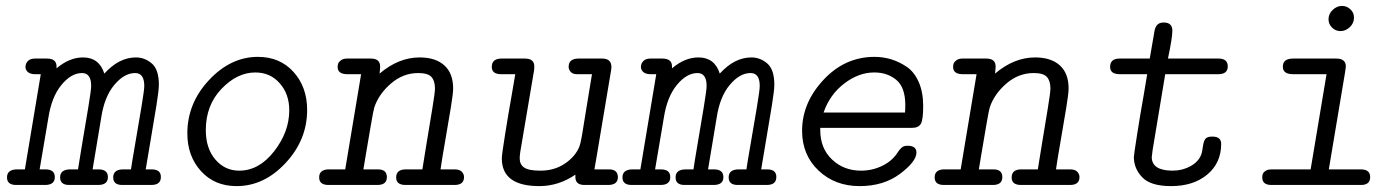

<svg xmlns="http://www.w3.org/2000/svg" viewBox="-20 -631 4764 655"><path d="M3.9 -25.9Q3.9 -52.7 38.1 -53.2H64.9L119.1 -377.9H100.1Q74.2 -377.9 67.9 -396Q66.9 -397.9 66.9 -402.8Q66.9 -414.1 75 -422.6Q83 -431.2 99.1 -431.2H140.1Q173.3 -431.2 172.9 -403.8V-397.9Q216.8 -435.1 263.2 -435.1Q318.4 -435.1 335.9 -379.9Q385.7 -435.1 443.8 -435.1Q473.6 -435.1 497.8 -414.6Q522 -394 522 -341.8Q522 -323.7 513.9 -272.9Q505.9 -222.2 493.9 -153.1Q481.9 -84 477.1 -53.2H497.1Q529.3 -53.2 528.8 -26.9Q528.8 0 496.1 0H397Q366.2 0 366.2 -25.9Q366.2 -52.7 399.9 -53.2H426.8Q429.7 -74.2 441.4 -141.6Q453.1 -209 462.6 -266.6Q472.2 -324.2 472.2 -337.9Q472.2 -381.8 440.9 -381.8Q403.8 -381.8 369.9 -341.3Q335.9 -300.8 325.2 -229L295.9 -53.2H315.9Q348.1 -53.2 348.1 -26.9Q348.1 0 314.9 0H215.8Q185.1 0 185.1 -25.9Q185.1 -52.7 219.2 -53.2H246.1Q249 -74.2 260.5 -141.6Q272 -209 281.5 -266.6Q291 -324.2 291 -337.9Q291 -381.8 259.8 -381.8Q222.7 -381.8 189.2 -340.8Q155.8 -299.8 145 -229L115.2 -53.2H134.8Q167 -53.2 167 -26.9Q167 0 133.8 0H35.2Q3.9 0 3.9 -25.9Z M619.1 -175.8Q619.1 -278.8 693.1 -357.9Q767.1 -437 859.9 -437Q935.1 -437 981.4 -385.5Q1027.8 -334 1027.8 -255.9Q1027.8 -153.8 954.3 -75Q880.9 3.9 787.1 3.9Q711.9 3.9 665.5 -47.4Q619.1 -98.6 619.1 -175.8ZM682.1 -187Q682.1 -125 714.6 -86.9Q747.1 -48.8 795.9 -48.8Q863.8 -48.8 915.3 -115Q966.8 -181.2 966.8 -254.9Q966.8 -310.1 934.3 -346.9Q901.9 -383.8 851.1 -383.8Q789.1 -383.8 735.6 -327.9Q682.1 -272 682.1 -187Z M1099.6 -53.2H1157.7L1211.9 -377.9H1162.6Q1131.8 -378.9 1131.8 -402.8Q1131.8 -408.7 1133.8 -414.3Q1135.7 -419.9 1143.3 -425.5Q1150.9 -431.2 1163.6 -431.2H1245.6Q1276.4 -431.2 1276.9 -404.8Q1276.9 -397.9 1274.9 -379.9Q1339.8 -435.1 1411.6 -435.1Q1465.8 -435.1 1495.8 -408Q1525.9 -380.9 1525.9 -329.1Q1525.9 -312 1517.8 -262.9Q1509.8 -213.9 1498.3 -147.9Q1486.8 -82 1482.9 -53.2H1530.8Q1547.9 -53.2 1555.4 -45.2Q1563 -37.1 1563 -26.9Q1563 0 1530.8 0H1363.8Q1331.5 0 1331.5 -25.4Q1331.5 -51.8 1361.8 -53.2H1420.9Q1423.8 -73.2 1434.8 -139.2Q1445.8 -205.1 1454.8 -260.5Q1463.9 -315.9 1463.9 -329.1Q1463.9 -355 1451.9 -368.4Q1439.9 -381.8 1406.7 -381.8Q1355 -381.8 1313.5 -345.9Q1272 -310.1 1256.8 -264.2Q1253.9 -255.4 1244.9 -202.6Q1235.8 -149.9 1227.8 -102.1Q1219.7 -54.2 1219.7 -53.2H1269Q1299.8 -53.2 1299.8 -26.9Q1299.8 0 1267.6 0H1100.6Q1068.8 0 1068.8 -25.9Q1068.8 -51.8 1099.6 -53.2Z M1657.7 -402.8Q1657.7 -430.7 1689.9 -431.2H1770.5Q1802.7 -431.2 1802.7 -404.8Q1802.7 -395 1801.8 -390.1L1754.9 -112.8Q1752.9 -98.6 1752.9 -90.8Q1752.9 -69.8 1768.3 -59.3Q1783.7 -48.8 1823.7 -48.8Q1871.6 -48.8 1907.2 -73Q1942.9 -97.2 1956.5 -130.9Q1960.4 -140.6 1965.1 -167.2Q1969.7 -193.8 1979.7 -257.3Q1989.7 -320.8 1999.5 -377.9H1948.7Q1933.6 -377.9 1926.8 -386Q1919.9 -394 1919.9 -402.8Q1919.9 -430.7 1952.6 -431.2H2034.7Q2065.4 -431.2 2065.9 -402.8Q2065.9 -400.9 2065.4 -397Q2064.9 -393.1 2064.9 -392.1L2013.7 -86.9L2007.8 -53.2H2057.6Q2087.4 -53.2 2087.9 -26.9Q2087.9 0 2054.7 0H1971.7Q1942.9 -1 1942.9 -26.9V-35.2Q1885.7 3.9 1819.8 3.9Q1691.9 3.9 1691.9 -90.8Q1691.9 -103 1703.4 -174.6Q1714.8 -246.1 1726.6 -312L1737.8 -377.9H1687.5Q1657.7 -378.9 1657.7 -402.8Z M2103.5 -25.9Q2103.5 -52.7 2137.7 -53.2H2164.6L2218.8 -377.9H2199.7Q2173.8 -377.9 2167.5 -396Q2166.5 -397.9 2166.5 -402.8Q2166.5 -414.1 2174.6 -422.6Q2182.6 -431.2 2198.7 -431.2H2239.7Q2272.9 -431.2 2272.5 -403.8V-397.9Q2316.4 -435.1 2362.8 -435.1Q2418 -435.1 2435.5 -379.9Q2485.4 -435.1 2543.5 -435.1Q2573.2 -435.1 2597.4 -414.6Q2621.6 -394 2621.6 -341.8Q2621.6 -323.7 2613.5 -272.9Q2605.5 -222.2 2593.5 -153.1Q2581.5 -84 2576.7 -53.2H2596.7Q2628.9 -53.2 2628.4 -26.9Q2628.4 0 2595.7 0H2496.6Q2465.8 0 2465.8 -25.9Q2465.8 -52.7 2499.5 -53.2H2526.4Q2529.3 -74.2 2541 -141.6Q2552.7 -209 2562.3 -266.6Q2571.8 -324.2 2571.8 -337.9Q2571.8 -381.8 2540.5 -381.8Q2503.4 -381.8 2469.5 -341.3Q2435.5 -300.8 2424.8 -229L2395.5 -53.2H2415.5Q2447.8 -53.2 2447.8 -26.9Q2447.8 0 2414.6 0H2315.4Q2284.7 0 2284.7 -25.9Q2284.7 -52.7 2318.8 -53.2H2345.7Q2348.6 -74.2 2360.1 -141.6Q2371.6 -209 2381.1 -266.6Q2390.6 -324.2 2390.6 -337.9Q2390.6 -381.8 2359.4 -381.8Q2322.3 -381.8 2288.8 -340.8Q2255.4 -299.8 2244.6 -229L2214.8 -53.2H2234.4Q2266.6 -53.2 2266.6 -26.9Q2266.6 0 2233.4 0H2134.8Q2103.5 0 2103.5 -25.9Z M2716.3 -185.1Q2716.3 -280.3 2789.3 -358.6Q2862.3 -437 2963.4 -437Q2992.2 -437 3019.3 -429Q3046.4 -420.9 3072.5 -403.6Q3098.6 -386.2 3114 -351.6Q3129.4 -316.9 3129.4 -269Q3129.4 -222.2 3121.3 -208.5Q3113.3 -194.8 3091.3 -194.8H2778.3V-187Q2778.3 -125 2818.4 -86.9Q2858.4 -48.8 2917.5 -48.8Q2956.5 -48.8 2991 -65.9Q3025.4 -83 3043.5 -112.8Q3055.7 -130.9 3066.4 -132.8Q3070.3 -133.8 3075.7 -133.8Q3106.4 -133.8 3106.4 -110.8Q3106.4 -80.1 3050.5 -38.1Q2994.6 3.9 2912.6 3.9Q2828.6 3.9 2772.5 -49.1Q2716.3 -102.1 2716.3 -185.1ZM2789.6 -247.1H3067.4Q3068.4 -255.9 3068.4 -272Q3068.4 -333 3037.8 -358.4Q3007.3 -383.8 2962.4 -383.8Q2909.2 -383.8 2859.9 -345.9Q2810.5 -308.1 2789.6 -247.1Z M3199.2 -53.2H3257.3L3311.5 -377.9H3262.2Q3231.4 -378.9 3231.4 -402.8Q3231.4 -408.7 3233.4 -414.3Q3235.4 -419.9 3242.9 -425.5Q3250.5 -431.2 3263.2 -431.2H3345.2Q3376 -431.2 3376.5 -404.8Q3376.5 -397.9 3374.5 -379.9Q3439.5 -435.1 3511.2 -435.1Q3565.4 -435.1 3595.5 -408Q3625.5 -380.9 3625.5 -329.1Q3625.5 -312 3617.4 -262.9Q3609.4 -213.9 3597.9 -147.9Q3586.4 -82 3582.5 -53.2H3630.4Q3647.5 -53.2 3655 -45.2Q3662.6 -37.1 3662.6 -26.9Q3662.6 0 3630.4 0H3463.4Q3431.2 0 3431.2 -25.4Q3431.2 -51.8 3461.4 -53.2H3520.5Q3523.4 -73.2 3534.4 -139.2Q3545.4 -205.1 3554.4 -260.5Q3563.5 -315.9 3563.5 -329.1Q3563.5 -355 3551.5 -368.4Q3539.6 -381.8 3506.3 -381.8Q3454.6 -381.8 3413.1 -345.9Q3371.6 -310.1 3356.4 -264.2Q3353.5 -255.4 3344.5 -202.6Q3335.4 -149.9 3327.4 -102.1Q3319.3 -54.2 3319.3 -53.2H3368.7Q3399.4 -53.2 3399.4 -26.9Q3399.4 0 3367.2 0H3200.2Q3168.5 0 3168.5 -25.9Q3168.5 -51.8 3199.2 -53.2Z M3767.1 -402.8Q3767.1 -430.7 3798.3 -431.2H3902.3Q3902.3 -431.2 3918.5 -524.9Q3923.3 -553.7 3948.2 -554.2H3950.2Q3979 -554.2 3979.5 -526.9Q3979.5 -502 3964.4 -431.2H4137.2Q4168 -431.2 4168.5 -404.8Q4168.5 -377.9 4136.2 -377.9H3955.1L3912.1 -119.1Q3912.1 -119.1 3909.2 -95.2Q3909.2 -49.3 3979.5 -48.8Q4013.7 -48.8 4042 -64.5Q4070.3 -80.1 4079.1 -106.9Q4081.1 -112.8 4083.7 -131.8Q4086.4 -150.9 4092.8 -158Q4099.1 -165 4114.3 -165H4116.2Q4146 -165 4146 -140.1Q4146 -75.2 4098.6 -35.6Q4051.3 3.9 3975.1 3.9Q3905.3 3.9 3876.7 -26.1Q3848.1 -56.2 3848.1 -95.2Q3848.1 -101.1 3859.1 -171.6Q3870.1 -242.2 3882.3 -310.1L3893.6 -377.9H3800.3Q3767.1 -377.9 3767.1 -402.8Z M4286.1 -25.9Q4286.1 -39.1 4293.2 -44.9Q4300.3 -50.8 4306.2 -52Q4312 -53.2 4324.2 -53.2H4451.2L4505.4 -377.9H4391.1Q4356 -377.9 4356.4 -403.8Q4356.4 -430.7 4390.1 -431.2H4539.1Q4571.3 -431.2 4571.3 -403.8L4568.4 -382.8L4513.2 -53.2H4622.1Q4654.3 -53.2 4654.3 -26.9Q4654.3 0 4623 0H4317.4Q4286.1 0 4286.1 -25.9ZM4512.2 -564.9Q4512.2 -584 4526.6 -597.4Q4541 -610.8 4558.1 -610.8Q4574.2 -610.8 4586.7 -599.4Q4599.1 -587.9 4599.1 -570.8Q4599.1 -551.8 4584.7 -538.3Q4570.3 -524.9 4553.2 -524.9Q4536.1 -524.9 4524.2 -536.9Q4512.2 -548.8 4512.2 -564.9Z"/></svg>

Font: CMU Typewriter Text
Style: LightOblique
Weight: 200
Italic angle: -9.46001°
Version: Version 0.7.0